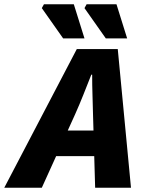

<svg xmlns="http://www.w3.org/2000/svg" viewBox="-86 -880 668 900"><path d="M-66 0 274 -650H466L528 0H360L350 -344Q349 -391 347.5 -436Q346 -481 346 -530H342Q323 -482 305 -436.5Q287 -391 266 -344L110 0ZM110 -148 138 -268H440L412 -148ZM210 -700 110 -842 120 -860H260L310 -700ZM410 -700 310 -842 320 -860H460L510 -700Z"/></svg>

Font: Source Sans 3 ExtraLight Black
Style: Italic
Weight: 900
Italic angle: -11°
Version: Version 3.052;hotconv 1.1.0;makeotfexe 2.6.0